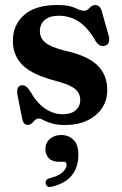

<svg xmlns="http://www.w3.org/2000/svg" viewBox="-20 -489 488 768"><path d="M232.5 -32Q265 -32 283 -48.2Q301 -64.5 301 -89Q301 -114.5 281.8 -131.8Q262.5 -149 213.5 -162.5Q112 -188 71.8 -227Q31.5 -266 31.5 -325Q31.5 -390 77 -429.5Q122.5 -469 209.5 -469Q256 -469 279.8 -457.5Q303.5 -446 316 -446Q328 -446 338.2 -457.5Q348.5 -469 361.5 -469Q369.5 -469 376 -463.8Q382.5 -458.5 387 -444.5L413 -352.5Q424.5 -315.5 402.5 -307Q380 -298.5 363.5 -323Q332 -378 296 -402Q260 -426 216 -426Q177.5 -426 158.5 -408.8Q139.5 -391.5 139.5 -364.5Q139.5 -337 161.8 -318.5Q184 -300 242.5 -285.5Q329.5 -266.5 369.2 -228.2Q409 -190 409 -129Q409 -66.5 362 -27.8Q315 11 240 11Q207 11 186.5 4.5Q166 -2 154 -8.5Q142 -15 135.5 -15Q124 -15 113.5 -2.2Q103 10.5 91 10.5Q73.5 10.5 69 -13.5L51 -103Q43 -141 62.5 -147Q81.5 -153 99 -126.5Q127.5 -76.5 161 -54.2Q194.5 -32 232.5 -32ZM217 158Q189 158 175.2 143.8Q161.5 129.5 161.5 107.5Q161.5 82.5 179.5 66.8Q197.5 51 224.5 51Q255 51 274.2 70.5Q293.5 90 293.5 129.5Q293.5 179 267.8 211.8Q242 244.5 188.5 257.5Q167.5 263.5 163 246Q159 229.5 178.5 224Q214.5 215 230.5 199.8Q246.5 184.5 246.5 169.5Q246.5 158 233.5 158Z"/></svg>

Font: Fraunces 72pt Soft SemiBold
Style: Regular
Weight: 600
Version: Version 1.000;[b76b70a41]